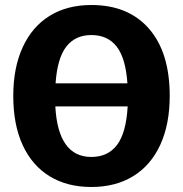

<svg xmlns="http://www.w3.org/2000/svg" viewBox="-20 -730 731 767"><path d="M658 -347Q658 -234 620.5 -152Q583 -70 512.5 -26.5Q442 17 345 17Q248 17 178 -26Q108 -69 70.5 -150.5Q33 -232 33 -347Q33 -459 70.5 -541Q108 -623 178 -666.5Q248 -710 345 -710Q493 -710 575.5 -615Q658 -520 658 -347ZM202 -397H489Q482 -498 446 -544Q410 -590 345 -590Q281 -590 245 -544Q209 -498 202 -397ZM490 -305H201Q212 -103 345 -103Q411 -103 447.5 -151Q484 -199 490 -305Z"/></svg>

Font: FiraGOUPP
Style: Bold
Weight: 700
Designer: bBox Type
Foundry: bBox Type GmbH
Version: Version 1.001